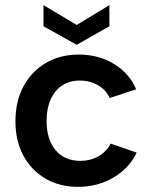

<svg xmlns="http://www.w3.org/2000/svg" viewBox="-20 -719 590 746"><path d="M405 -699V-617L278 -545L149 -617V-699L278 -622ZM283 7Q211 7 156 -25.5Q101 -58 70.5 -115Q40 -172 40 -248Q40 -325 71 -383Q102 -441 157.5 -474Q213 -507 286 -507Q363 -507 423 -470.5Q483 -434 509 -372L406 -338Q393 -369 361.5 -387.5Q330 -406 290 -406Q250 -406 221 -386.5Q192 -367 176.5 -332Q161 -297 161 -249Q161 -177 196 -135.5Q231 -94 292 -94Q331 -94 362 -111.5Q393 -129 410 -161L511 -126Q482 -65 420.5 -29Q359 7 283 7Z"/></svg>

Font: Albert Sans SemiBold
Style: Regular
Weight: 600
Designer: Andreas Rasmussen
Foundry: a.Foundry
Version: Version 1.025